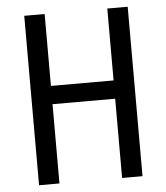

<svg xmlns="http://www.w3.org/2000/svg" viewBox="-52 -760 698 806"><g transform="rotate(-5 297.5 -357.0)"><path d="M516 0H430V-334H166V0H80V-714H166V-411H430V-714H516Z"/></g></svg>

Font: Noto Sans Bengali UI Condensed
Style: Regular
Weight: 400
Width: 3
Designer: Jelle Bosma - Monotype Design Team
Foundry: Monotype Imaging Inc.
Version: Version 2.003; ttfautohint (v1.8.4.7-5d5b)